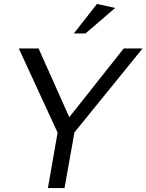

<svg xmlns="http://www.w3.org/2000/svg" viewBox="-20 -950 740 970"><path d="M356 -281 700 -705H605L330 -358L175 -705H75L271 -280L222 0H306ZM353 -781H412L562 -910L470 -930Z"/></svg>

Font: Geom Light
Style: Italic
Weight: 300
Italic angle: -10°
Version: Version 1.102